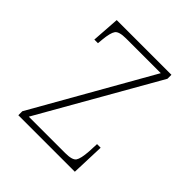

<svg xmlns="http://www.w3.org/2000/svg" viewBox="-152 -644 752 752"><g transform="rotate(45 223.5 -268.0)"><path d="M62 0V-22L340 -511H148Q109 -511 99 -497Q89 -483 85 -442L83 -420H63L71 -536H374V-514L95 -25H297Q336 -25 345.5 -39Q355 -53 358 -95L360 -138H380L375 0Z"/></g></svg>

Font: Noto Serif Lao SemiCondensed Thin
Style: Regular
Weight: 100
Width: 4
Designer: Monotype Design Team
Foundry: Monotype Imaging Inc.
Version: Version 2.003; ttfautohint (v1.8.4.7-5d5b)